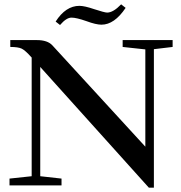

<svg xmlns="http://www.w3.org/2000/svg" viewBox="-20 -846 828 876"><path d="M442.9 -733.4Q418 -733.4 374.5 -749.5Q328.6 -765.6 306.2 -765.6Q282.7 -765.6 253.9 -731.9L233.9 -747.6Q279.8 -819.3 342.3 -819.3Q365.7 -819.3 409.7 -804.2Q457.5 -788.6 468.8 -788.6Q496.6 -788.6 532.7 -826.2L553.2 -810.1Q502 -733.4 442.9 -733.4ZM23.4 0V-31.2L124.5 -42V-583.5L122.1 -585.9Q95.2 -616.2 79.1 -624Q63 -631.8 26.9 -631.8V-663.1H147.9Q196.8 -663.1 218.8 -639.2L643.1 -176.8V-620.6L539.6 -631.8V-663.1H767.6V-631.8L682.1 -621.6V10.3H659.2L163.6 -540.5V-42L260.7 -31.2V0Z"/></svg>

Font: Elstob 10pt Medium
Style: Regular
Weight: 500
Designer: Peter S. Baker
Version: Version 1.015